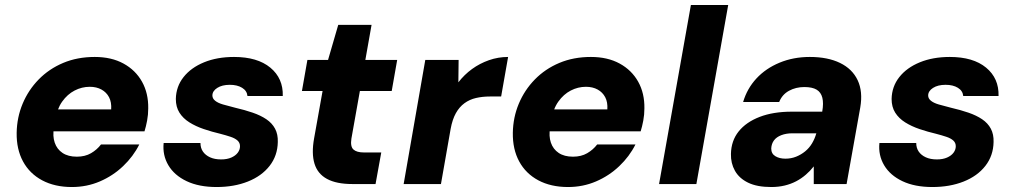

<svg xmlns="http://www.w3.org/2000/svg" viewBox="-20 -740 4078 772"><path d="M269 12Q200 12 149.5 -15Q99 -42 72.5 -91Q46 -140 47 -206Q48 -268 71 -323Q94 -378 135.5 -420.5Q177 -463 234 -487Q291 -511 361 -511Q428 -511 476.5 -484.5Q525 -458 551 -411.5Q577 -365 576 -304Q576 -279 571.5 -255Q567 -231 561 -212H152L168 -300H427Q429 -329 418.5 -349Q408 -369 388 -380Q368 -391 341 -391Q309 -391 280 -376Q251 -361 230 -331.5Q209 -302 202 -257L197 -227Q191 -193 200 -166.5Q209 -140 231.5 -125Q254 -110 289 -110Q322 -110 346 -124Q370 -138 386 -159H540Q516 -111 475 -72Q434 -33 381.5 -10.5Q329 12 269 12Z M851 12Q780 12 730.5 -11.5Q681 -35 657 -75.5Q633 -116 638 -165H786Q786 -145 796 -130.5Q806 -116 824.5 -107.5Q843 -99 869 -99Q893 -99 910 -106.5Q927 -114 936 -126Q945 -138 945 -152Q945 -166 935 -175Q925 -184 907 -190Q889 -196 866 -202Q832 -210 799.5 -221Q767 -232 741.5 -248Q716 -264 701.5 -287Q687 -310 687 -342Q688 -392 718 -430Q748 -468 800.5 -489.5Q853 -511 921 -511Q1015 -511 1067 -468Q1119 -425 1117 -354H975Q973 -375 953.5 -387Q934 -399 904 -399Q873 -399 853.5 -386.5Q834 -374 834 -356Q834 -344 845 -335Q856 -326 876.5 -320Q897 -314 925 -307Q964 -298 996 -287Q1028 -276 1051 -260.5Q1074 -245 1086 -222.5Q1098 -200 1097 -169Q1096 -114 1064 -73Q1032 -32 976.5 -10Q921 12 851 12Z M1397 0Q1333 0 1295 -20.5Q1257 -41 1244.5 -82Q1232 -123 1243 -184L1277 -374H1194L1216 -499H1299L1340 -640H1474L1449 -499H1577L1555 -374H1427L1393 -183Q1388 -151 1401 -139Q1414 -127 1443 -127H1513L1490 0Z M1603 0 1690 -499H1824L1823 -409Q1847 -440 1878 -462.5Q1909 -485 1946 -498Q1983 -511 2023 -511L1995 -352H1950Q1920 -352 1894 -346Q1868 -340 1847.5 -325Q1827 -310 1813 -285Q1799 -260 1792 -222L1753 0Z M2264 12Q2195 12 2144.5 -15Q2094 -42 2067.5 -91Q2041 -140 2042 -206Q2043 -268 2066 -323Q2089 -378 2130.5 -420.5Q2172 -463 2229 -487Q2286 -511 2356 -511Q2423 -511 2471.5 -484.5Q2520 -458 2546 -411.5Q2572 -365 2571 -304Q2571 -279 2566.5 -255Q2562 -231 2556 -212H2147L2163 -300H2422Q2424 -329 2413.5 -349Q2403 -369 2383 -380Q2363 -391 2336 -391Q2304 -391 2275 -376Q2246 -361 2225 -331.5Q2204 -302 2197 -257L2192 -227Q2186 -193 2195 -166.5Q2204 -140 2226.5 -125Q2249 -110 2284 -110Q2317 -110 2341 -124Q2365 -138 2381 -159H2535Q2511 -111 2470 -72Q2429 -33 2376.5 -10.5Q2324 12 2264 12Z M2630 0 2758 -720H2908L2780 0Z M3081 12Q3024 12 2988 -5.5Q2952 -23 2935 -53.5Q2918 -84 2919 -121Q2920 -174 2950 -211.5Q2980 -249 3034.5 -270Q3089 -291 3164 -291H3286Q3292 -325 3286.5 -347Q3281 -369 3263.5 -379.5Q3246 -390 3214 -390Q3180 -390 3152.5 -375Q3125 -360 3113 -330H2968Q2984 -384 3021.5 -424.5Q3059 -465 3114.5 -488Q3170 -511 3236 -511Q3308 -511 3357.5 -487Q3407 -463 3428.5 -417.5Q3450 -372 3439 -308L3384 0H3252V-71Q3238 -53 3220 -37.5Q3202 -22 3181 -11Q3160 0 3135 6Q3110 12 3081 12ZM3138 -102Q3161 -102 3181 -110Q3201 -118 3217.5 -131.5Q3234 -145 3245 -163.5Q3256 -182 3262 -203L3263 -204H3166Q3141 -204 3121.5 -196.5Q3102 -189 3092 -175.5Q3082 -162 3081 -143Q3081 -122 3097.5 -112Q3114 -102 3138 -102Z M3729 12Q3658 12 3608.5 -11.5Q3559 -35 3535 -75.5Q3511 -116 3516 -165H3664Q3664 -145 3674 -130.5Q3684 -116 3702.5 -107.5Q3721 -99 3747 -99Q3771 -99 3788 -106.5Q3805 -114 3814 -126Q3823 -138 3823 -152Q3823 -166 3813 -175Q3803 -184 3785 -190Q3767 -196 3744 -202Q3710 -210 3677.5 -221Q3645 -232 3619.5 -248Q3594 -264 3579.5 -287Q3565 -310 3565 -342Q3566 -392 3596 -430Q3626 -468 3678.5 -489.5Q3731 -511 3799 -511Q3893 -511 3945 -468Q3997 -425 3995 -354H3853Q3851 -375 3831.5 -387Q3812 -399 3782 -399Q3751 -399 3731.5 -386.5Q3712 -374 3712 -356Q3712 -344 3723 -335Q3734 -326 3754.5 -320Q3775 -314 3803 -307Q3842 -298 3874 -287Q3906 -276 3929 -260.5Q3952 -245 3964 -222.5Q3976 -200 3975 -169Q3974 -114 3942 -73Q3910 -32 3854.5 -10Q3799 12 3729 12Z"/></svg>

Font: DM Sans 20pt Black
Style: Italic
Weight: 900
Italic angle: -10°
Version: Version 4.004;gftools[0.9.30]